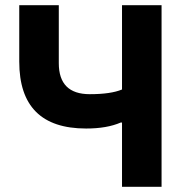

<svg xmlns="http://www.w3.org/2000/svg" viewBox="-20 -718 718 738"><path d="M449 0V-247H444Q391 -224 311 -224Q54 -224 54 -481V-698H206V-475Q206 -356 325 -356Q406 -356 449 -374V-698H601V0Z"/></svg>

Font: Aneliza
Style: Bold
Weight: 700
Designer: Mike Abbink, Paul van der Laan, Pieter van Rosmalen
Foundry: Bold Monday
Version: Version 3.0